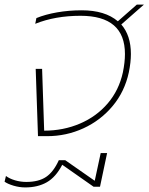

<svg xmlns="http://www.w3.org/2000/svg" viewBox="-40 -595 649 839"><path d="M116 -294H144L153 -24Q237 -24 309.5 -55Q382 -86 431 -143.5Q480 -201 497 -279Q506 -323 506 -359Q506 -526 312 -526Q201 -526 114 -491L119 -516Q158 -532 209.5 -541Q261 -550 317 -550Q419 -550 475 -502L558 -575H589L490 -488Q532 -440 532 -359Q532 -323 523 -279Q505 -195 452.5 -132Q400 -69 325 -34.5Q250 0 166 0H126ZM-20 199 -14 174Q2 186 26 193Q50 200 75 200Q129 200 161.5 178Q194 156 217 105H245L374 195L400 74H428L397 221H369L232 125Q204 179 164.5 201.5Q125 224 70 224Q45 224 19.5 216.5Q-6 209 -20 199Z"/></svg>

Font: Prompt Thin
Style: Italic
Weight: 250
Italic angle: -12°
Designer: Katatrad Team
Foundry: CadsonDemak
Version: Version 1.001